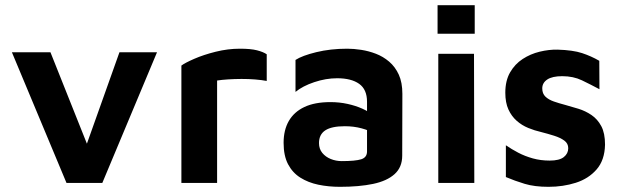

<svg xmlns="http://www.w3.org/2000/svg" viewBox="-20 -707 2401 742"><path d="M237 0 26 -505H175L333.2 -108.2L299.8 -106.6L441.6 -505H586.8L375.4 0Z M681 0V-453.6Q694.8 -464 730.5 -479.6Q766.2 -495.2 813.2 -507Q860.2 -518.8 907.4 -518.8Q949 -518.8 973.2 -512.6Q997.4 -506.4 1010.8 -497.2V-394.2Q992 -397.8 966.3 -399.9Q940.6 -402 913.4 -401.9Q886.2 -401.8 861.4 -400.2Q836.6 -398.6 819 -395.8V0Z M1293.8 15Q1249.4 15 1210.2 6.8Q1171 -1.4 1140.7 -20.5Q1110.4 -39.6 1093.2 -72.4Q1076 -105.2 1076 -155Q1076 -204.4 1096.2 -239.5Q1116.4 -274.6 1156.4 -293.5Q1196.4 -312.4 1257 -312.4Q1291.6 -312.4 1323.3 -305.4Q1355 -298.4 1380.3 -287Q1405.6 -275.6 1421 -261.8L1428.4 -190.4Q1407.8 -202.8 1377.5 -211Q1347.2 -219.2 1312.6 -219.2Q1261.6 -219.2 1237.2 -203.3Q1212.8 -187.4 1212.8 -154Q1212.8 -131.6 1225.5 -116.1Q1238.2 -100.6 1258.3 -92.5Q1278.4 -84.4 1300.6 -84.4Q1353.6 -84.4 1376 -91.5Q1398.4 -98.6 1398.4 -121.8V-313.6Q1398.4 -361.4 1368 -383Q1337.6 -404.6 1283 -404.6Q1239.4 -404.6 1194.4 -389.5Q1149.4 -374.4 1122 -351.8V-475.4Q1147.6 -492 1202.3 -505.4Q1257 -518.8 1322.2 -518.8Q1346.8 -518.8 1375.7 -514.4Q1404.6 -510 1432.6 -499.3Q1460.6 -488.6 1483.9 -468.8Q1507.2 -449 1521.1 -418.7Q1535 -388.4 1535 -344.4L1534.4 -105.4Q1534.4 -60.8 1505 -34.2Q1475.6 -7.6 1421.8 3.7Q1368 15 1293.8 15Z M1673.8 0V-499H1811.8L1813 0ZM1671 -576.6V-686.8H1814.6V-576.6Z M2099.8 15Q2045.8 15 2007.5 3.4Q1969.2 -8.2 1935 -22.8V-145.6Q1957 -130.4 1982.8 -116.9Q2008.6 -103.4 2039 -94.9Q2069.4 -86.4 2104.4 -86.4Q2141.8 -86.4 2158.9 -100Q2176 -113.6 2176 -134.2Q2176 -152.6 2160.8 -163.7Q2145.6 -174.8 2121.6 -182.4Q2097.6 -190 2071 -196.8Q2046.2 -202.4 2021.5 -212.5Q1996.8 -222.6 1976.8 -240.2Q1956.8 -257.8 1944.8 -284.1Q1932.8 -310.4 1932.8 -348.8Q1932.8 -395.2 1951.3 -427.3Q1969.8 -459.4 1999.9 -479Q2030 -498.6 2065.5 -507.2Q2101 -515.8 2134.4 -515.2Q2194.4 -513.4 2229.7 -501.7Q2265 -490 2296 -472L2296.6 -362.2Q2262.2 -380.6 2228.9 -396.6Q2195.6 -412.6 2152.8 -412.6Q2114.2 -412.6 2094.9 -399.7Q2075.6 -386.8 2075.6 -365.4Q2075.6 -345.2 2087.9 -333.5Q2100.2 -321.8 2120.3 -314.8Q2140.4 -307.8 2164.2 -301.6Q2189.2 -294.8 2215.9 -286.5Q2242.6 -278.2 2265.9 -262.4Q2289.2 -246.6 2303.7 -219.5Q2318.2 -192.4 2318.2 -148Q2317 -88.4 2285.8 -52.4Q2254.6 -16.4 2205.3 -0.7Q2156 15 2099.8 15Z"/></svg>

Font: Maven Pro VF Beta
Style: Regular
Weight: 400
Designer: Joe Prince
Foundry: Joe Prince
Version: Version 2.002